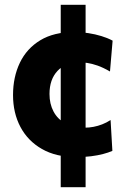

<svg xmlns="http://www.w3.org/2000/svg" viewBox="-20 -646 524 803"><path d="M234 137Q234 92.5 234 50.8Q234 9 234 -31.2Q234 -71.5 234 -111.5Q234 -151.5 234 -192V-297Q234 -337.5 234 -377.5Q234 -417.5 234 -457.8Q234 -498 234 -540Q234 -582 234 -626H338Q338 -582 338 -540Q338 -498 338 -457.8Q338 -417.5 338 -377.5Q338 -337.5 338 -297V-192Q338 -151 338 -111Q338 -71 338 -30.5Q338 10 338 51.8Q338 93.5 338 137ZM299.5 11Q214.5 11 155.5 -22.8Q96.5 -56.5 65.5 -115Q34.5 -173.5 34.5 -248.5Q34.5 -324 63.2 -383.8Q92 -443.5 148.8 -477.8Q205.5 -512 290 -512Q320 -512 349.2 -507.5Q378.5 -503 404.5 -495Q430.5 -487 451 -476L440 -347Q411.5 -363.5 387.8 -371.8Q364 -380 345 -382.8Q326 -385.5 311 -385.5Q254.5 -385.5 220.8 -349.8Q187 -314 187 -253Q187 -211.5 203.8 -179.8Q220.5 -148 253.2 -130Q286 -112 334 -112Q352.5 -112 371 -115.5Q389.5 -119 407.5 -126Q425.5 -133 442.5 -144L450 -15Q433 -7.5 410.8 -1.8Q388.5 4 361 7.5Q333.5 11 299.5 11Z"/></svg>

Font: Commissioner Thin
Style: Bold
Weight: 700
Version: Version 1.001;gftools[0.9.23]